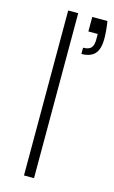

<svg xmlns="http://www.w3.org/2000/svg" viewBox="-116 -786 496 832"><g transform="rotate(15 132.5 -370.0)"><path d="M190 -740H258Q265 -697 265 -663Q265 -614 245 -593.5Q225 -573 186 -573V-601Q211 -601 221.5 -612.5Q232 -624 232 -648V-675H190ZM82 0V-740H127V0Z"/></g></svg>

Font: Poppins ExtraLight
Style: Regular
Weight: 275
Designer: Ninad Kale (Devanagari), Jonny Pinhorn (Latin)
Foundry: Indian Type Foundry
Version: Version 3.200;PS 1.000;hotconv 16.6.54;makeotf.lib2.5.65590